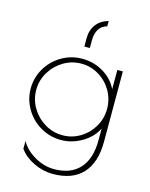

<svg xmlns="http://www.w3.org/2000/svg" viewBox="-133 -786 840 1078"><g transform="rotate(15 287.5 -247.5)"><path d="M85 114V68Q111 116 166.5 148Q222 180 280 180Q376 180 428 123.5Q480 67 480 -42V-109Q453 -55 395.5 -21.5Q338 12 275 12Q211 12 156 -20Q101 -52 69 -106.5Q37 -161 37 -224Q37 -287 69 -341.5Q101 -396 156 -428Q211 -460 275 -460Q341 -460 397 -427Q453 -394 480 -338V-450H512V-42Q512 81 452.5 144.5Q393 208 280 208Q223 208 169 182Q115 156 85 114ZM481 -224Q481 -280 453.5 -327.5Q426 -375 379 -403.5Q332 -432 277 -432Q221 -432 173.5 -403.5Q126 -375 97.5 -327.5Q69 -280 69 -224Q69 -168 97.5 -120.5Q126 -73 173.5 -44.5Q221 -16 277 -16Q332 -16 379 -44.5Q426 -73 453.5 -120.5Q481 -168 481 -224ZM267 -576Q267 -624 291.5 -657Q316 -690 362 -703V-672Q329 -663 314 -637Q299 -611 299 -576V-529H267Z"/></g></svg>

Font: Poiret One
Style: Regular
Weight: 400
Designer: Denis Masharov (denis.masharov@gmail.com), Cyreal (Charset Expansion)
Foundry: Denis Masharov
Version: Version 1.101